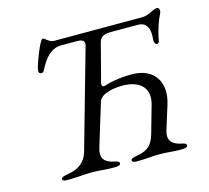

<svg xmlns="http://www.w3.org/2000/svg" viewBox="-98 -781 983 901"><g transform="rotate(-15 393.5 -330.5)"><path d="M123 5C173 5 197 0 244 0C286 0 301 5 351 5C367 5 381 2 381 -6C381 -15 376 -18 356 -22C312 -31 291 -54 306 -102L369 -308C380 -349 452 -356 486 -356C573 -356 616 -309 596 -236L558 -102C544 -54 523 -31 474 -22C451 -18 437 -15 437 -6C437 2 445 5 461 5C511 5 527 0 570 0C612 0 627 5 677 5C693 5 707 2 707 -6C707 -15 702 -18 682 -22C638 -31 617 -54 632 -102L667 -214C699 -315 654 -396 541 -396C479 -396 426 -384 408 -377C405 -376 403 -376 401 -376C394 -376 390 -382 393 -395L441 -579C448 -605 466 -613 499 -613H630C697 -613 681 -531 681 -526C681 -512 686 -503 695 -503C700 -503 704 -506 706 -517C716 -571 733 -614 740 -627C744 -634 748 -643 748 -650C748 -658 745 -666 737 -666C726 -666 716 -660 703 -654C691 -648 677 -642 659 -642H230C219 -642 209 -648 200 -655C193 -661 186 -666 181 -666C168 -666 122 -544 122 -526C122 -515 126 -511 136 -511C144 -511 146 -516 153 -529C175 -571 206 -613 258 -613H334C353 -613 363 -609 367 -601C370 -595 370 -588 367 -579L232 -102C218 -54 185 -31 136 -22C113 -18 99 -15 99 -6C99 2 107 5 123 5Z"/></g></svg>

Font: EB Garamond
Style: Italic
Weight: 400
Italic angle: -17.2°
Designer: Georg Duffner and Octavio Pardo
Foundry: Georg Duffner
Version: Version 1.000;PS 001.000;hotconv 1.0.88;makeotf.lib2.5.64775